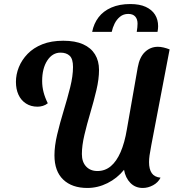

<svg xmlns="http://www.w3.org/2000/svg" viewBox="-20 -911 874 952"><path d="M413 21Q337 21 293.5 -20.5Q250 -62 250 -141Q250 -187 263.5 -244Q277 -301 295.5 -361.5Q314 -422 328 -478Q342 -534 342 -579Q342 -619 325.5 -634.5Q309 -650 280 -650Q240 -650 214.5 -611Q189 -572 189 -509Q189 -481 196 -454Q203 -427 217 -399Q206 -390 192.5 -386Q179 -382 166 -382Q133 -382 108.5 -398Q84 -414 71.5 -441.5Q59 -469 59 -505Q59 -542 73.5 -578Q88 -614 117 -644Q146 -674 190 -691.5Q234 -709 294 -709Q353 -709 392 -691.5Q431 -674 451 -641.5Q471 -609 471 -564Q471 -519 458 -464Q445 -409 428 -352Q411 -295 398.5 -242Q386 -189 386 -147Q386 -108 407 -85.5Q428 -63 463 -63Q501 -63 529.5 -87Q558 -111 578 -157Q598 -203 609 -269L663 -577Q672 -628 699 -653.5Q726 -679 763 -679Q776 -679 791 -675.5Q806 -672 821 -666L730 -190Q724 -159 721.5 -140.5Q719 -122 719 -107Q719 -72 732.5 -52.5Q746 -33 776 -30Q764 -6 739 7.5Q714 21 688 21Q651 21 626.5 -4Q602 -29 595 -69Q561 -27 513 -3Q465 21 413 21ZM437 -753Q445 -794 468.5 -825Q492 -856 532 -873.5Q572 -891 626 -891Q672 -891 702.5 -877Q733 -863 748.5 -838.5Q764 -814 764 -781Q764 -768 761 -753H658Q660 -765 661 -775Q662 -785 662 -794Q662 -816 650.5 -829Q639 -842 616 -842Q592 -842 575 -828Q558 -814 548 -793.5Q538 -773 534 -753Z"/></svg>

Font: Sansita Swashed Light Medium
Style: Regular
Weight: 500
Version: Version 1.003